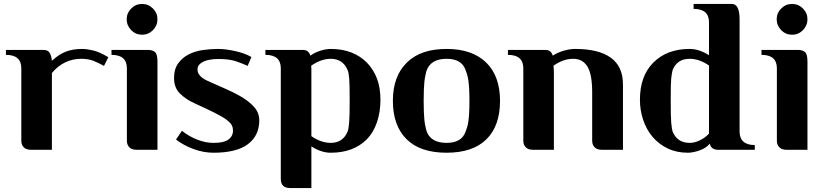

<svg xmlns="http://www.w3.org/2000/svg" viewBox="-20 -759 4169 973"><path d="M243 0H136Q113 0 100.5 -12.5Q88 -25 88 -46V-413Q88 -481 10 -481V-506H200Q224 -506 232.5 -490Q241 -474 243 -451Q280 -485 315.5 -498Q351 -511 396 -511Q419 -511 451.5 -503.5Q484 -496 529 -469L507 -425Q477 -442 451.5 -451.5Q426 -461 393 -461Q303 -461 243 -389Z M778 0H671Q648 0 635.5 -12.5Q623 -25 623 -46V-413Q623 -481 545 -481V-506H731Q751 -506 764.5 -496Q778 -486 778 -447ZM645 -606Q622 -630 622 -661.5Q622 -693 645 -716Q668 -739 700 -739Q732 -739 755 -716Q778 -693 778 -661.5Q778 -630 755 -606Q732 -583 700 -583Q668 -583 645 -606Z M1235 -425Q1214 -435 1179 -447.5Q1144 -460 1089 -460Q1036 -460 1008.5 -445.5Q981 -431 981 -408Q981 -393 988 -382.5Q995 -372 1006 -364Q1017 -356 1030.5 -350Q1044 -344 1057 -338Q1095 -321 1128 -306.5Q1161 -292 1190 -276Q1236 -251 1265 -220Q1294 -189 1294 -149Q1294 -72 1236.5 -28.5Q1179 15 1062 15Q1011 15 960 -4Q909 -23 872 -52L902 -96Q939 -67 980.5 -51Q1022 -35 1062 -35Q1111 -35 1133.5 -49Q1156 -63 1160 -87Q1164 -116 1147.5 -134.5Q1131 -153 1102 -169Q1072 -186 1037 -202.5Q1002 -219 965 -236Q921 -256 891.5 -285.5Q862 -315 862 -363Q862 -409 883 -438Q904 -467 936.5 -483.5Q969 -500 1008.5 -505.5Q1048 -511 1086 -511Q1105 -511 1127.5 -508Q1150 -505 1172.5 -500Q1195 -495 1216 -487.5Q1237 -480 1254 -470Z M1752 -253Q1752 -294 1751.5 -320.5Q1751 -347 1749.5 -363.5Q1748 -380 1746 -389.5Q1744 -399 1741 -405Q1717 -461 1656 -461Q1607 -461 1557 -426Q1558 -416 1558 -407Q1558 -398 1558 -389V-69Q1607 -35 1656 -35Q1717 -35 1741 -91Q1744 -98 1746 -109.5Q1748 -121 1749.5 -139.5Q1751 -158 1751.5 -185.5Q1752 -213 1752 -253ZM1403 -413Q1403 -481 1325 -481V-506H1514Q1521 -506 1529.5 -504Q1538 -502 1543 -495Q1548 -490 1550 -484.5Q1552 -479 1553 -477Q1573 -492 1602 -501.5Q1631 -511 1656 -511Q1770 -511 1839 -442Q1873 -407 1890.5 -360.5Q1908 -314 1908 -253Q1908 -192 1890.5 -140Q1873 -88 1839 -53Q1771 15 1656 15Q1608 15 1558 -17V194H1451Q1403 194 1403 148Z M2243 -35Q2317 -35 2338 -88Q2343 -101 2347 -113.5Q2351 -126 2353.5 -143.5Q2356 -161 2357.5 -186Q2359 -211 2359 -248Q2359 -285 2357.5 -309.5Q2356 -334 2353.5 -351.5Q2351 -369 2347 -382Q2343 -395 2338 -408Q2317 -461 2243 -461Q2160 -461 2140 -396Q2137 -382 2134.5 -370Q2132 -358 2130.5 -342.5Q2129 -327 2128 -304.5Q2127 -282 2127 -248Q2127 -214 2128 -191.5Q2129 -169 2130.5 -153Q2132 -137 2134.5 -125Q2137 -113 2140 -100Q2159 -35 2243 -35ZM2243 15Q2110 15 2041 -53Q1971 -122 1971 -248Q1971 -373 2042 -442Q2111 -511 2243 -511Q2373 -511 2444 -442Q2514 -373 2514 -248Q2514 -121 2445 -53Q2376 15 2243 15Z M2787 0H2680Q2657 0 2644.5 -12.5Q2632 -25 2632 -46V-413Q2632 -481 2554 -481V-506H2744Q2765 -506 2775 -491Q2780 -483 2781 -477Q2808 -494 2838.5 -502.5Q2869 -511 2895 -511Q3014 -511 3075.5 -466.5Q3137 -422 3137 -331V0H3029Q3006 0 2993.5 -12.5Q2981 -25 2981 -46V-291Q2981 -382 2957 -421.5Q2933 -461 2885 -461Q2834 -461 2785 -426Q2786 -416 2786.5 -407Q2787 -398 2787 -389Z M3728 -93Q3728 -24 3805 -24V0H3617Q3603 0 3592 -7Q3581 -14 3577 -31Q3558 -8 3524.5 3.5Q3491 15 3466 15Q3409 15 3364 -6.5Q3319 -28 3287.5 -65Q3256 -102 3239.5 -151Q3223 -200 3223 -254Q3223 -374 3291 -442Q3360 -511 3475 -511Q3523 -511 3573 -479V-646Q3573 -714 3495 -714V-739H3689Q3728 -739 3728 -661ZM3379 -254Q3379 -213 3379.5 -184.5Q3380 -156 3381.5 -137.5Q3383 -119 3385 -108Q3387 -97 3389 -91Q3413 -35 3475 -35Q3501 -35 3528 -48.5Q3555 -62 3573 -82V-427Q3524 -461 3475 -461Q3412 -461 3389 -405Q3387 -397 3385 -387.5Q3383 -378 3381.5 -361.5Q3380 -345 3379.5 -319.5Q3379 -294 3379 -254Z M4072 0H3965Q3942 0 3929.5 -12.5Q3917 -25 3917 -46V-413Q3917 -481 3839 -481V-506H4025Q4045 -506 4058.5 -496Q4072 -486 4072 -447ZM3939 -606Q3916 -630 3916 -661.5Q3916 -693 3939 -716Q3962 -739 3994 -739Q4026 -739 4049 -716Q4072 -693 4072 -661.5Q4072 -630 4049 -606Q4026 -583 3994 -583Q3962 -583 3939 -606Z"/></svg>

Font: Cafe24 Danjunghae
Style: Regular
Weight: 400
Designer: Cafe24 thkim, hmlim, mnelim, nhlee, sslee, sskim, smlim, yjkim, sdjeong, hskwak & 4IRTF
Foundry: Cafe24
Version: Version 1.000